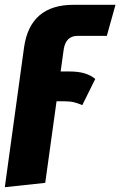

<svg xmlns="http://www.w3.org/2000/svg" viewBox="-57 -553 500 798"><path d="M208 -349 195 -256H228Q268 -256 293.5 -248.5Q319 -241 339 -225L285 -116Q267 -124 250.5 -128Q234 -132 211 -132H178L131 207L-37 225L43 -356Q68 -533 248 -533H423L387 -404H266Q217 -404 208 -349Z"/></svg>

Font: Fira Sans Extra Condensed ExtraBold
Style: Italic
Weight: 800
Width: 3
Italic angle: -8°
Designer: Carrois Corporate & Edenspiekermann AG
Foundry: Carrois Corporate GbR & Edenspiekermann AG
Version: Version 4.203